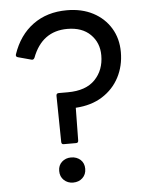

<svg xmlns="http://www.w3.org/2000/svg" viewBox="-54 -792 645 845"><g transform="rotate(-5 269.0 -369.0)"><path d="M208 -162Q198 -162 198 -173L195 -377Q195 -388 206 -388H246Q326 -388 366.5 -430Q407 -472 407 -537Q407 -593 370 -629.5Q333 -666 268 -666Q156 -666 113 -552Q108 -542 99 -545L40 -561Q30 -564 33 -574Q61 -657 123 -702.5Q185 -748 273 -748Q339 -748 388.5 -722Q438 -696 466 -650Q494 -604 494 -544Q494 -483 468 -433Q442 -383 393 -352Q344 -321 275 -317L273 -173Q273 -162 263 -162ZM235 10Q211 10 194.5 -5.5Q178 -21 178 -46Q178 -71 194.5 -86Q211 -101 235 -101Q260 -101 276.5 -86Q293 -71 293 -46Q293 -21 276.5 -5.5Q260 10 235 10Z"/></g></svg>

Font: LINE Seed Sans App
Style: Regular
Weight: 400
Designer: LINE VX Design & Dalton Maag Ltd & Sandoll Inc
Foundry: Dalton Maag Ltd
Version: Version 1.003